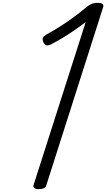

<svg xmlns="http://www.w3.org/2000/svg" viewBox="-20 -1308 743 1342"><path d="M250 14Q230 14 220 6.5Q210 -1 215 -16L579 -1154Q540 -1124 498.5 -1095.5Q457 -1067 416.5 -1042.5Q376 -1018 339 -999Q320 -989 306.5 -991Q293 -993 283 -1013Q275 -1033 280.5 -1044.5Q286 -1056 305 -1067Q348 -1090 396 -1120.5Q444 -1151 491 -1185Q538 -1219 577 -1252Q594 -1266 606 -1273.5Q618 -1281 631.5 -1284.5Q645 -1288 666 -1288Q686 -1288 696 -1280.5Q706 -1273 701 -1258L304 -14Q300 2 286 8Q272 14 250 14Z"/></svg>

Font: Playwrite NL
Style: Regular
Weight: 400
Designer: Veronika Burian, José Scaglione
Foundry: TypeTogether
Version: Version 1.002